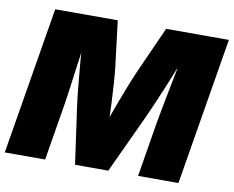

<svg xmlns="http://www.w3.org/2000/svg" viewBox="-79 -831 1136 933"><g transform="rotate(10 489.0 -364.0)"><path d="M0 0 120.6 -727.5H429.2L457 -500Q460.4 -470.7 463.6 -424.3Q466.8 -377.9 469.2 -325.7Q471.7 -273.4 472.9 -225.3Q474.1 -177.2 474.1 -144H432.1Q442.9 -177.2 460 -225.3Q477.1 -273.4 496.6 -325.7Q516.1 -377.9 534.4 -424.3Q552.7 -470.7 565.9 -500L668 -727.5H977.5L856.9 0H657.7L704.1 -281.2Q708.5 -306.2 716.3 -346.9Q724.1 -387.7 733.6 -436Q743.2 -484.4 752.7 -533.7Q762.2 -583 769 -625H784.2Q767.1 -580.1 747.6 -530.8Q728 -481.4 708.3 -434.3Q688.5 -387.2 671.1 -347.4Q653.8 -307.6 641.6 -281.2L510.7 0H346.7L307.1 -281.2Q302.2 -316.4 296.4 -374.3Q290.5 -432.1 285.2 -498.8Q279.8 -565.4 276.4 -625H294.4Q287.6 -583 280.8 -533.7Q273.9 -484.4 267.3 -436Q260.7 -387.7 255.4 -346.9Q250 -306.2 245.6 -281.2L199.2 0Z"/></g></svg>

Font: Inter 20pt Black
Style: Italic
Weight: 900
Italic angle: -9.3988°
Version: Version 4.001;git-66647c0bb